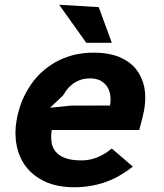

<svg xmlns="http://www.w3.org/2000/svg" viewBox="-20 -780 690 808"><path d="M539 -79 450.5 -155Q448 -153 441.2 -148Q434.5 -143 431 -140.5Q419 -131.5 404 -124.5Q388 -116 368.5 -111Q348 -105 322 -105Q281 -105 254 -115Q228.5 -124.5 214 -142Q200 -159 197 -182.5Q193.5 -204 197.5 -233H566Q577.5 -277.5 578.5 -280.5Q585 -308.5 586.5 -316Q596 -369.5 587 -414.5Q577 -459 551 -491Q524 -523 480 -541Q435 -558.5 376 -558.5Q326 -558.5 285.5 -547.5Q244 -536 210 -516.5Q175.5 -496 148.5 -470Q121.5 -443 102 -411.5Q82 -380 69 -345.5Q56 -309 50 -275Q40 -219.5 50 -168.5Q60 -117 89.5 -78.5Q119.5 -39 170.5 -15.5Q221.5 8 293 8Q332.5 8 369 1Q405 -6 434 -17.5Q461 -27.5 490 -45Q516.5 -61 539 -79ZM443 -336 278.5 -335.5 190.5 -326.5 245 -378Q248.5 -384 259.5 -400Q269 -413 282.5 -424Q295 -434.5 315 -442.5Q334 -450 359 -450Q384.5 -450 402.5 -441Q420.5 -430.5 430.5 -416Q441 -400.5 444 -379.5Q447 -360 443 -336ZM450.5 -600 395.5 -750 229 -760 343 -600Z"/></svg>

Font: B612
Style: Regular
Weight: 700
Italic angle: -10°
Designer: Nicolas Chauveau, Thomas Paillot, Jonathan Favre-Lamarine, Jean-Luc Vinot
Foundry: AIRBUS
Version: Version 1.008